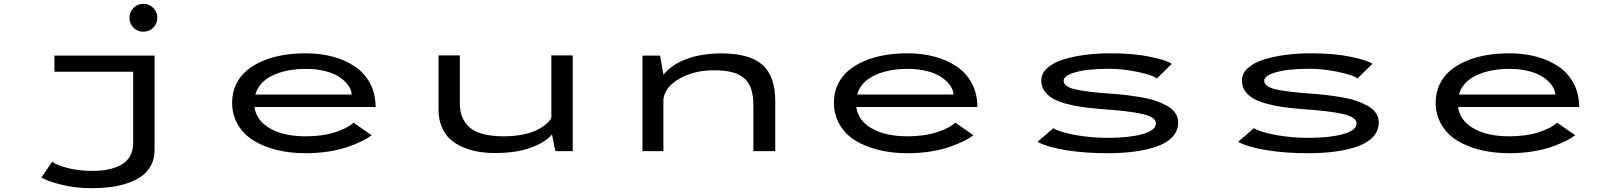

<svg xmlns="http://www.w3.org/2000/svg" viewBox="-20 -791 8440 1005"><path d="M782.2 -646.2Q761 -625 730.5 -625Q700 -625 678.8 -646.2Q657.5 -667.5 657.5 -698Q657.5 -728.5 678.8 -749.8Q700 -771 730.5 -771Q761 -771 782.2 -749.8Q803.5 -728.5 803.5 -698Q803.5 -667.5 782.2 -646.2ZM789 -500V-4.5Q789 39.5 770.8 74Q752.5 108.5 721.8 130.8Q691 153 648.2 167.5Q605.5 182 559.2 188Q513 194 460.5 194Q370.5 194 294.5 174Q218.5 154 197 137.5L253.5 55Q269 70.5 328.8 87Q388.5 103.5 464.5 103.5Q510.5 103.5 547.5 95.8Q584.5 88 614.5 71.5Q644.5 55 660.8 26Q677 -3 677 -43V-415.5H265V-500Z M1925.5 -83Q1904.5 -67.5 1876 -53.2Q1847.5 -39 1804.8 -23.5Q1762 -8 1703.5 1.5Q1645 11 1580.5 11Q1499 11 1429.5 -6Q1360 -23 1307.5 -55.2Q1255 -87.5 1225 -138.8Q1195 -190 1195 -254.5Q1195 -306 1215.2 -348.8Q1235.5 -391.5 1270.8 -421.2Q1306 -451 1354.8 -471.8Q1403.5 -492.5 1460.2 -502.2Q1517 -512 1580 -512Q1657 -512 1722.8 -494.2Q1788.5 -476.5 1838.8 -442.2Q1889 -408 1917.5 -353.8Q1946 -299.5 1946 -231H1312Q1321.5 -160 1393.2 -118.8Q1465 -77.5 1580.5 -77.5Q1669.5 -77.5 1736 -99.5Q1802.5 -121.5 1830.5 -149ZM1582.5 -430.5Q1480 -430.5 1407.8 -396.5Q1335.5 -362.5 1316.5 -296H1821Q1820 -319 1804.5 -342Q1789 -365 1760.5 -385.2Q1732 -405.5 1685.2 -418Q1638.5 -430.5 1582.5 -430.5Z M2572 10Q2525.5 10 2484.5 3.2Q2443.5 -3.5 2404.5 -20Q2365.5 -36.5 2337.5 -61.5Q2309.5 -86.5 2292.5 -126.2Q2275.5 -166 2275.5 -216V-501H2387V-251Q2387 -211 2398.8 -180.2Q2410.5 -149.5 2436.2 -125.8Q2462 -102 2507.5 -89.8Q2553 -77.5 2616.5 -77.5Q2671.5 -77.5 2717.8 -87Q2764 -96.5 2793.2 -111.8Q2822.5 -127 2840.2 -142.8Q2858 -158.5 2866 -174V-501H2978V0H2887L2869.5 -87Q2829 -42 2753 -16Q2677 10 2572 10Z M3343 0V-500H3435L3452.5 -402V-400Q3495.5 -453 3573.8 -482.2Q3652 -511.5 3757.5 -511.5Q3901 -511.5 3969.5 -453Q4038 -394.5 4038 -260V0H3923.5V-237Q3923.5 -291.5 3911 -327.8Q3898.5 -364 3871.2 -385Q3844 -406 3806.5 -414.5Q3769 -423 3713.5 -423Q3615 -423 3538.2 -380.2Q3461.5 -337.5 3452.5 -272.5V0Z M5075.5 -83Q5054.5 -67.5 5026 -53.2Q4997.5 -39 4954.8 -23.5Q4912 -8 4853.5 1.5Q4795 11 4730.5 11Q4649 11 4579.5 -6Q4510 -23 4457.5 -55.2Q4405 -87.5 4375 -138.8Q4345 -190 4345 -254.5Q4345 -306 4365.2 -348.8Q4385.5 -391.5 4420.8 -421.2Q4456 -451 4504.8 -471.8Q4553.5 -492.5 4610.2 -502.2Q4667 -512 4730 -512Q4807 -512 4872.8 -494.2Q4938.5 -476.5 4988.8 -442.2Q5039 -408 5067.5 -353.8Q5096 -299.5 5096 -231H4462Q4471.5 -160 4543.2 -118.8Q4615 -77.5 4730.5 -77.5Q4819.5 -77.5 4886 -99.5Q4952.5 -121.5 4980.5 -149ZM4732.5 -430.5Q4630 -430.5 4557.8 -396.5Q4485.5 -362.5 4466.5 -296H4971Q4970 -319 4954.5 -342Q4939 -365 4910.5 -385.2Q4882 -405.5 4835.2 -418Q4788.5 -430.5 4732.5 -430.5Z M5775.5 11Q5656.5 11 5558.5 -5.2Q5460.5 -21.5 5410.5 -48.5L5493.5 -120Q5528 -99 5609.2 -84.2Q5690.5 -69.5 5779 -69.5Q5888.5 -69.5 5959.5 -88.8Q6030.5 -108 6030.5 -145.5Q6030.5 -177.5 5962 -193.8Q5893.5 -210 5748 -220Q5687 -224.5 5640 -231.5Q5593 -238.5 5552.5 -250.2Q5512 -262 5486 -278.2Q5460 -294.5 5445.2 -317.5Q5430.5 -340.5 5430.5 -370Q5430.5 -406 5461.2 -434.2Q5492 -462.5 5544.2 -479Q5596.5 -495.5 5659.5 -503.8Q5722.5 -512 5792.5 -512Q5915 -512 6003.2 -493.2Q6091.5 -474.5 6113.5 -456.5L6035 -380Q6016 -397.5 5936 -414.2Q5856 -431 5787 -431Q5729 -431 5678 -425.8Q5627 -420.5 5587.2 -405.5Q5547.5 -390.5 5547.5 -368.5Q5547.5 -338.5 5603.2 -324.5Q5659 -310.5 5789.5 -301Q5835.5 -298 5873 -293.5Q5910.5 -289 5954 -281.8Q5997.5 -274.5 6029.8 -263.2Q6062 -252 6089.8 -236.5Q6117.5 -221 6132.2 -199Q6147 -177 6147 -150Q6147 -107.5 6118 -75.5Q6089 -43.5 6037 -25Q5985 -6.5 5919.8 2.2Q5854.5 11 5775.5 11Z M6825.5 11Q6706.5 11 6608.5 -5.2Q6510.5 -21.5 6460.5 -48.5L6543.5 -120Q6578 -99 6659.2 -84.2Q6740.5 -69.5 6829 -69.5Q6938.5 -69.5 7009.5 -88.8Q7080.5 -108 7080.5 -145.5Q7080.5 -177.5 7012 -193.8Q6943.5 -210 6798 -220Q6737 -224.5 6690 -231.5Q6643 -238.5 6602.5 -250.2Q6562 -262 6536 -278.2Q6510 -294.5 6495.2 -317.5Q6480.5 -340.5 6480.5 -370Q6480.5 -406 6511.2 -434.2Q6542 -462.5 6594.2 -479Q6646.5 -495.5 6709.5 -503.8Q6772.5 -512 6842.5 -512Q6965 -512 7053.2 -493.2Q7141.5 -474.5 7163.5 -456.5L7085 -380Q7066 -397.5 6986 -414.2Q6906 -431 6837 -431Q6779 -431 6728 -425.8Q6677 -420.5 6637.2 -405.5Q6597.5 -390.5 6597.5 -368.5Q6597.5 -338.5 6653.2 -324.5Q6709 -310.5 6839.5 -301Q6885.5 -298 6923 -293.5Q6960.5 -289 7004 -281.8Q7047.5 -274.5 7079.8 -263.2Q7112 -252 7139.8 -236.5Q7167.5 -221 7182.2 -199Q7197 -177 7197 -150Q7197 -107.5 7168 -75.5Q7139 -43.5 7087 -25Q7035 -6.5 6969.8 2.2Q6904.5 11 6825.5 11Z M8225.5 -83Q8204.5 -67.5 8176 -53.2Q8147.5 -39 8104.8 -23.5Q8062 -8 8003.5 1.5Q7945 11 7880.5 11Q7799 11 7729.5 -6Q7660 -23 7607.5 -55.2Q7555 -87.5 7525 -138.8Q7495 -190 7495 -254.5Q7495 -306 7515.2 -348.8Q7535.5 -391.5 7570.8 -421.2Q7606 -451 7654.8 -471.8Q7703.5 -492.5 7760.2 -502.2Q7817 -512 7880 -512Q7957 -512 8022.8 -494.2Q8088.5 -476.5 8138.8 -442.2Q8189 -408 8217.5 -353.8Q8246 -299.5 8246 -231H7612Q7621.5 -160 7693.2 -118.8Q7765 -77.5 7880.5 -77.5Q7969.5 -77.5 8036 -99.5Q8102.5 -121.5 8130.5 -149ZM7882.5 -430.5Q7780 -430.5 7707.8 -396.5Q7635.5 -362.5 7616.5 -296H8121Q8120 -319 8104.5 -342Q8089 -365 8060.5 -385.2Q8032 -405.5 7985.2 -418Q7938.5 -430.5 7882.5 -430.5Z"/></svg>

Font: League Mono Extended
Style: Regular
Weight: 400
Width: 9
Designer: Tyler Finck
Foundry: The League of Moveable Type / Tyler Finck
Version: Version 2.210